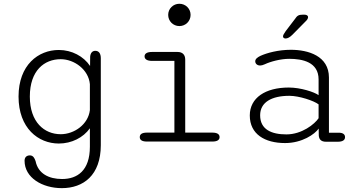

<svg xmlns="http://www.w3.org/2000/svg" viewBox="-20 -752 1897 1020"><path d="M308.5 247.5C422.5 247.5 515.5 179.5 515.5 19V-442.5C515.5 -468 505 -482 486.5 -482C471 -482 461 -471.5 459 -451.5L458.5 -401.5C424 -453 361.5 -486.5 292.5 -486.5C183.5 -486.5 78.5 -407 78.5 -239C78.5 -71 183.5 10.5 292.5 10.5C360.5 10.5 422.5 -21 457.5 -70.5V27.5C457.5 154.5 390.5 199 310 199C239.5 199 182.5 170.5 169 104C163.5 87.5 156 73.5 138.5 73.5C121.5 73.5 110.5 83.5 110.5 102C110.5 192 204.5 247.5 308.5 247.5ZM302.5 -39C215.5 -39 138.5 -103 138.5 -239C138.5 -377.5 215.5 -437.5 302.5 -437.5C375 -437.5 450.5 -382 457.5 -305V-167C448.5 -91 374.5 -39 302.5 -39Z M873.5 -673C873.5 -639.5 900 -613.5 933 -613.5C966 -613.5 992.5 -639.5 992.5 -673C992.5 -706 966 -732 933 -732C900 -732 873.5 -706 873.5 -673ZM906.5 -47.5H760.5C734.5 -47.5 722.5 -39 722.5 -23.5C722.5 -8.5 734.5 0 760.5 0H1108C1134 0 1146.5 -8.5 1146.5 -23.5C1146.5 -39 1134 -47.5 1108 -47.5H964V-435C964 -461.5 949.5 -476 923 -476H788C761.5 -476 748 -467.5 748 -452.5C748 -437.5 761.5 -428.5 788 -428.5H906.5Z M1497 -547.5C1507.5 -547.5 1519.5 -553.5 1533.5 -567.5L1605 -640C1614 -648.5 1616.5 -655.5 1616.5 -661C1616.5 -669.5 1608.5 -674 1597.5 -674H1587.5C1567 -674 1558.5 -669 1546.5 -650.5L1498 -587C1488 -573 1483.5 -564.5 1483.5 -558.5C1483.5 -550 1491.5 -547.5 1497 -547.5ZM1712 1H1774C1801.5 1 1813 -8.5 1813 -23.5C1813 -38.5 1801.5 -47 1779.5 -47H1727.5V-340C1727.5 -455 1617.5 -487.5 1525 -487.5C1459 -487.5 1398 -471 1363 -455C1347 -447 1336 -438.5 1336 -426.5C1336 -413.5 1346.5 -404 1362 -404C1368.5 -404 1377 -406 1386.5 -410.5C1417 -425 1471 -439.5 1516.5 -439.5C1586.5 -439.5 1672.5 -422.5 1672.5 -330V-246.5C1650 -263 1577.5 -287 1514 -287C1390 -287 1307 -232.5 1307 -138.5C1307 -39 1387 8 1494.5 8C1585 8 1652.5 -39 1673 -69L1673.5 -32C1675 -11.5 1686 1 1712 1ZM1672.5 -197.5V-124C1652 -93 1584 -38 1501.5 -38C1423 -38 1362 -63.5 1362 -139.5C1362 -209 1423 -243 1517.5 -243C1569 -243 1647.5 -217 1672.5 -197.5Z"/></svg>

Font: RTM Light Light
Style: Regular
Weight: 300
Designer: after Tyler Finck
Foundry: An Endless Supply
Version: Version 1.000;Glyphs 3.2.1 (3258)